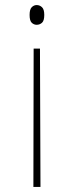

<svg xmlns="http://www.w3.org/2000/svg" viewBox="-20 -562 291 759"><path d="M125 -542Q137 -542 146 -533.5Q155 -525 155 -503Q155 -480 146 -472Q137 -464 125 -464Q114 -464 105.5 -472Q97 -480 97 -503Q97 -525 105.5 -533.5Q114 -542 125 -542ZM138 -370 140 177H112L113 -370Z"/></svg>

Font: Noto Serif Hebrew SemiCondensed Thin
Style: Regular
Weight: 100
Width: 4
Designer: Monotype Design Team
Foundry: Monotype Imaging Inc.
Version: Version 2.004; ttfautohint (v1.8.4.7-5d5b)